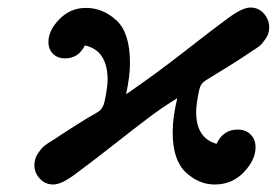

<svg xmlns="http://www.w3.org/2000/svg" viewBox="-20 -476 731 507"><path d="M70.8 -40Q70.8 -57.1 80.3 -71Q89.8 -85 97.4 -91.1Q105 -97.2 123 -107.9Q149.9 -126 174.6 -141.6Q199.2 -157.2 210.7 -164.1Q222.2 -170.9 232.2 -176.5Q242.2 -182.1 245.6 -186Q249 -189.9 251.5 -194.6Q253.9 -199.2 255.9 -207Q263.7 -243.2 264.2 -264.2Q264.2 -343.3 204.1 -356Q187 -321.8 151.9 -321.8Q132.8 -321.8 120.4 -333.5Q107.9 -345.2 107.9 -365.2Q107.9 -396 137 -425.5Q166 -455.1 207 -455.1Q252 -455.1 287.6 -422.1Q323.2 -389.2 323.2 -310.1Q323.2 -274.9 313 -227.1Q392.1 -281.2 470.9 -343Q549.8 -404.8 585.4 -430.4Q621.1 -456.1 641.1 -456.1Q663.1 -456.1 677 -439.9Q690.9 -423.8 690.9 -403.8Q690.9 -386.7 680.9 -372.8Q670.9 -358.9 664.6 -354Q658.2 -349.1 639.2 -336.9Q611.3 -317.9 586.2 -302.5Q561 -287.1 549.6 -280Q538.1 -272.9 528.6 -267.1Q519 -261.2 515.6 -257.6Q512.2 -253.9 510 -250Q507.8 -246.1 505.9 -237.8Q498 -201.7 498 -180.2Q498 -111.3 551.8 -96.2Q569.8 -134.3 607.9 -133.8Q628.9 -133.8 641.8 -120.8Q654.8 -107.9 654.8 -86.9Q654.8 -53.7 623.8 -21.2Q592.8 11.2 546.9 11.2Q504.9 11.2 470.5 -21Q436 -53.2 436 -127Q436 -167 448.2 -216.8Q409.2 -192.9 373.5 -166Q337.9 -139.2 280.5 -94Q223.1 -48.8 171.9 -11.2Q141.1 10.7 121.1 11.2Q99.1 11.2 85 -4.4Q70.8 -20 70.8 -40Z"/></svg>

Font: CMU Serif Extra
Style: BoldSlanted
Weight: 700
Italic angle: -9.46001°
Version: Version 0.7.0